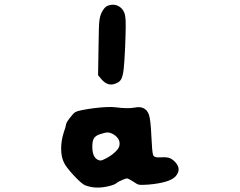

<svg xmlns="http://www.w3.org/2000/svg" viewBox="-20 -717 1040 832"><path d="M473 -134Q458 -143 446.5 -143Q435 -143 412 -135Q394 -129 387 -117.5Q380 -106 380 -82Q380 -37 403 -25Q411 -21 417 -21.5Q423 -22 436 -29Q459 -40 476.5 -56Q494 -72 497 -84Q504 -114 473 -134ZM385 -248Q450 -256 482 -252Q532 -245 565 -251Q586 -255 600 -249Q619 -241 626 -218Q633 -195 636 -126Q639 -60 643 -47Q647 -34 667 -35Q697 -37 710.5 -33.5Q724 -30 737 -17Q769 15 741 47Q716 75 622 83Q592 85 583 83.5Q574 82 556 69Q538 58 532.5 56.5Q527 55 512 62Q492 70 484 77Q475 85 441 92Q391 102 349 86Q334 80 299.5 43Q265 6 256 -15Q245 -39 245 -72.5Q245 -106 255 -139Q266 -171 266 -177Q266 -184 281 -204Q296 -224 306 -231Q319 -239 385 -248ZM444 -691Q473 -703 496 -689Q519 -675 523 -644Q527 -623 522 -508Q519 -442 515.5 -414Q512 -386 505 -373.5Q498 -361 481 -355Q449 -341 421 -372L405 -391L407 -516Q408 -604 410.5 -626Q413 -648 421 -664Q433 -686 444 -691Z"/></svg>

Font: linja li nja tan jan Jami
Style: Regular
Weight: 400
Designer: jan Jami
Version: Version 1.0